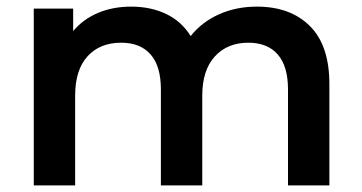

<svg xmlns="http://www.w3.org/2000/svg" viewBox="-20 -560 1093 580"><path d="M975 -306V0H850V-290Q850 -360 819 -395.5Q788 -431 730 -431Q667 -431 629 -389.5Q591 -348 591 -271V0H466V-290Q466 -360 435 -395.5Q404 -431 346 -431Q282 -431 244.5 -390Q207 -349 207 -271V0H82V-534H201V-466Q231 -502 276 -521Q321 -540 376 -540Q436 -540 482.5 -517.5Q529 -495 556 -451Q589 -493 641 -516.5Q693 -540 756 -540Q857 -540 916 -481.5Q975 -423 975 -306Z"/></svg>

Font: Montserrat Alternates SemiBold
Style: Regular
Weight: 600
Designer: Julieta Ulanovsky
Foundry: Julieta Ulanovsky
Version: Version 7.200